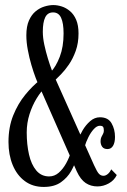

<svg xmlns="http://www.w3.org/2000/svg" viewBox="-20 -729 502 758"><path d="M364.5 7Q338.5 7 318.2 -6.5Q298 -20 283 -52.5L135 -388.5Q129.5 -399 121 -421.2Q112.5 -443.5 104 -472.2Q95.5 -501 89.8 -531.8Q84 -562.5 84 -589.5Q84 -624.5 94.2 -647.8Q104.5 -671 120.5 -684.2Q136.5 -697.5 155.2 -703.2Q174 -709 190.5 -709Q206.5 -709 223.8 -703.5Q241 -698 256.2 -685.2Q271.5 -672.5 280.8 -650.8Q290 -629 290 -597Q290 -559 279 -528.2Q268 -497.5 252 -474.2Q236 -451 221 -435.8Q206 -420.5 198.5 -413.5L180 -444Q201 -466 216 -505Q231 -544 231 -597Q231 -637.5 221.2 -658.8Q211.5 -680 189.5 -680Q168 -680 158.5 -660.5Q149 -641 149 -603.5Q149 -580 155 -552.2Q161 -524.5 169 -498.2Q177 -472 184.2 -453.2Q191.5 -434.5 193.5 -429.5L351.5 -76.5Q363.5 -50 371 -42.5Q378.5 -35 388.5 -35Q397 -35 405.5 -42Q414 -49 419 -60.5L441 -38Q431 -17 409.5 -5Q388 7 364.5 7ZM152.5 9Q109 9 77.8 -14.2Q46.5 -37.5 30 -77.8Q13.5 -118 13.5 -168.5Q13.5 -227 32.2 -273.5Q51 -320 79.8 -355Q108.5 -390 137.5 -412.5L159 -384.5Q141.5 -368 124.5 -340.2Q107.5 -312.5 96.5 -278Q85.5 -243.5 85.5 -206Q85.5 -158.5 94.5 -119Q103.5 -79.5 123.2 -56Q143 -32.5 174 -32.5Q195 -32.5 211.8 -47Q228.5 -61.5 241 -84Q253.5 -106.5 260.5 -130.5L281 -99.5Q275 -79 260.8 -53.5Q246.5 -28 220.5 -9.5Q194.5 9 152.5 9ZM404.5 -140.5Q390 -140.5 383.5 -149.5Q377 -158.5 377 -171.5Q377 -181 380.2 -187.8Q383.5 -194.5 386.8 -200.5Q390 -206.5 390 -213Q390 -223.5 387 -228Q384 -232.5 374 -232.5Q362.5 -232.5 350.5 -219.5Q338.5 -206.5 329 -187.5Q319.5 -168.5 314.5 -151L288 -176.5Q294 -193.5 306.2 -214.5Q318.5 -235.5 336 -250.8Q353.5 -266 374.5 -266Q407 -266 420.5 -242.2Q434 -218.5 434 -188.5Q434 -166 426.2 -153.2Q418.5 -140.5 404.5 -140.5Z"/></svg>

Font: Imbue Thin 10pt
Style: Regular
Weight: 400
Version: Version 1.102